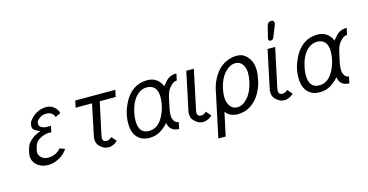

<svg xmlns="http://www.w3.org/2000/svg" viewBox="-93 -1227 3584 1869"><g transform="rotate(-15 1699.5 -292.5)"><path d="M447.3 -95.2Q415.5 -45.4 359.6 -15.6Q303.7 14.2 254.9 14.2Q174.8 14.2 129.4 -32.2Q95.2 -67.4 95.2 -115.7Q95.2 -130.9 99.1 -149.4Q112.3 -212.4 130.1 -236.6Q147.9 -260.7 175.5 -281.7Q203.1 -302.7 213.4 -304.7L258.8 -325.2Q211.4 -341.8 193.4 -363.3Q186 -375 186 -388.9Q186 -402.8 190.2 -421.9Q194.3 -440.9 224.6 -471.9Q254.9 -502.9 292.5 -519.5Q330.1 -536.1 372.8 -536.1Q415.5 -536.1 448.2 -510.7Q481 -485.4 492.7 -443.8L438.5 -418.5Q432.1 -440.9 411.9 -457.3Q391.6 -473.6 363.3 -473.6H355Q323.2 -473.6 302.2 -460.9Q261.2 -436.5 256.3 -412.1Q254.9 -404.3 254.9 -397Q254.9 -373.5 278.6 -360.6Q302.2 -347.7 336.9 -347.7H372.1L359.4 -286.6H331.5Q290.5 -286.6 246.1 -262.2Q224.1 -250.5 206.8 -231.4Q189.5 -212.4 176.8 -152.8Q174.3 -140.6 174.3 -132.3Q174.3 -102.1 201.2 -78.6Q228 -55.2 268.3 -55.2Q308.6 -55.2 341.8 -71.3Q375 -87.4 394.5 -113.8Z M664.6 -524.4H1067.9L1053.2 -455.6H892.6L821.8 -126Q819.3 -115.7 819.3 -104Q819.3 -65.9 858.9 -65.9L872.1 -67.4L883.8 -71.3L894 -77.1L902.8 -83L911.6 -89.8L953.1 -40Q929.7 -22 923.8 -18.1Q918 -14.2 899.2 -7.1Q880.4 0 863.8 0Q809.6 0 769.5 -44.9Q746.1 -70.8 746.1 -110.8Q746.1 -128.9 749 -141.1L814.9 -455.6H649.9Z M1179.7 -182.1Q1179.7 -51.8 1283.2 -51.8Q1384.8 -51.8 1440.4 -181.2Q1474.6 -260.7 1474.6 -343.8Q1474.6 -405.8 1446.8 -436.8Q1418.9 -467.8 1370.6 -467.8Q1322.3 -467.8 1284.7 -439Q1215.3 -385.7 1189 -262.2Q1179.7 -220.2 1179.7 -182.1ZM1569.3 4.9Q1479.5 3.4 1462.4 -81.1L1463.9 -87.4Q1434.1 -49.8 1385.3 -17.8Q1336.4 14.2 1268.8 14.2Q1201.2 14.2 1159.7 -23.4Q1104 -73.7 1104 -174.3Q1104 -274.9 1150.9 -369.6Q1202.6 -475.1 1288.6 -513.7Q1334 -534.2 1393.6 -534.2Q1453.1 -534.2 1494.1 -497.6Q1522.5 -472.7 1536.6 -435.1Q1543.9 -444.8 1563.5 -464.8Q1606 -524.4 1683.6 -524.4L1669.4 -457Q1632.3 -457 1592.8 -409.2Q1566.9 -377.4 1552.7 -314.5L1528.8 -203.1Q1523.4 -170.9 1523.4 -144Q1523.4 -117.2 1534.2 -95.7Q1551.8 -61.5 1583.5 -61.5Z M1783.2 -524.4H1859.4L1774.9 -126Q1772.5 -115.7 1772.5 -104Q1772.5 -65.9 1812 -65.9L1825.2 -67.4L1836.9 -71.3L1847.2 -77.1L1856 -83L1864.7 -89.8L1906.2 -40Q1882.8 -22 1877 -18.1Q1871.1 -14.2 1852.3 -7.1Q1833.5 0 1816.9 0Q1762.7 0 1722.7 -44.9Q1699.2 -70.8 1699.2 -110.8Q1699.2 -128.9 1702.1 -141.1Z M2349.1 -263.7Q2358.4 -305.7 2358.4 -345.7Q2358.4 -385.7 2344.2 -417Q2318.8 -472.2 2261.7 -472.2Q2204.6 -472.2 2153.6 -415.3Q2102.5 -358.4 2082.5 -262.7Q2073.7 -220.7 2073.7 -181.4Q2073.7 -142.1 2089.4 -109.4Q2115.7 -52.2 2172.4 -52.2Q2229 -52.2 2278.8 -109.4Q2328.6 -166.5 2349.1 -263.7ZM2038.6 -42.5 1988.3 193.4H1914.1L1993.7 -182.1L2004.9 -231.9Q2016.1 -306.2 2043.9 -363.3Q2099.1 -475.1 2185.1 -513.7Q2239.7 -538.6 2289.3 -538.6Q2338.9 -538.6 2366.2 -519.8Q2393.6 -501 2406.2 -481.4Q2446.8 -433.6 2446.8 -350.6Q2446.8 -309.6 2432.9 -245.6Q2418.9 -181.6 2383.1 -121.1Q2347.2 -60.5 2290.5 -23.4Q2233.4 14.2 2158.2 14.2Q2083 14.2 2038.6 -42.5Z M2602.5 -524.4H2678.7L2594.2 -126Q2591.8 -115.7 2591.8 -104Q2591.8 -65.9 2631.3 -65.9L2644.5 -67.4L2656.2 -71.3L2666.5 -77.1L2675.3 -83L2684.1 -89.8L2725.6 -40Q2702.1 -22 2696.3 -18.1Q2690.4 -14.2 2671.6 -7.1Q2652.8 0 2636.2 0Q2582 0 2542 -44.9Q2518.6 -70.8 2518.6 -110.8Q2518.6 -128.9 2521.5 -141.1ZM2650.4 -595.2Q2631.8 -597.7 2631.8 -614.7Q2631.8 -618.7 2632.3 -621.1L2663.1 -746.1Q2674.3 -779.3 2704.1 -779.3Q2708.5 -779.3 2717.3 -778.3Q2726.6 -777.3 2731.2 -767.1Q2735.8 -756.8 2735.8 -751.5Q2735.8 -746.1 2735.8 -744.1Q2734.9 -739.7 2733.4 -738.3L2684.1 -615.7Q2675.3 -595.2 2653.3 -595.2Z M2895.5 -182.1Q2895.5 -51.8 2999 -51.8Q3100.6 -51.8 3156.2 -181.2Q3190.4 -260.7 3190.4 -343.8Q3190.4 -405.8 3162.6 -436.8Q3134.8 -467.8 3086.4 -467.8Q3038.1 -467.8 3000.5 -439Q2931.2 -385.7 2904.8 -262.2Q2895.5 -220.2 2895.5 -182.1ZM3285.2 4.9Q3195.3 3.4 3178.2 -81.1L3179.7 -87.4Q3149.9 -49.8 3101.1 -17.8Q3052.2 14.2 2984.6 14.2Q2917 14.2 2875.5 -23.4Q2819.8 -73.7 2819.8 -174.3Q2819.8 -274.9 2866.7 -369.6Q2918.5 -475.1 3004.4 -513.7Q3049.8 -534.2 3109.4 -534.2Q3168.9 -534.2 3210 -497.6Q3238.3 -472.7 3252.4 -435.1Q3259.8 -444.8 3279.3 -464.8Q3321.8 -524.4 3399.4 -524.4L3385.3 -457Q3348.1 -457 3308.6 -409.2Q3282.7 -377.4 3268.6 -314.5L3244.6 -203.1Q3239.3 -170.9 3239.3 -144Q3239.3 -117.2 3250 -95.7Q3267.6 -61.5 3299.3 -61.5Z"/></g></svg>

Font: Tuffy
Style: Italic
Weight: 400
Italic angle: -12°
Designer: Thatcher Ulrich, Karoly Barta and Michael Everson
Version: Version 001.271